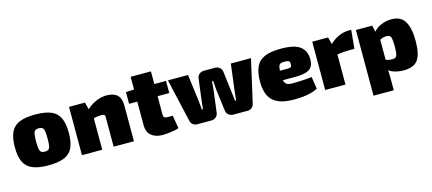

<svg xmlns="http://www.w3.org/2000/svg" viewBox="-58 -1185 4317 1920"><g transform="rotate(-15 2100.5 -225.5)"><path d="M306 -514Q408 -514 469.5 -488.5Q531 -463 558 -405Q585 -347 585 -249Q585 -153 558 -96Q531 -39 469.5 -13.5Q408 12 306 12Q204 12 142.5 -13.5Q81 -39 53.5 -96Q26 -153 26 -249Q26 -347 53.5 -405Q81 -463 142.5 -488.5Q204 -514 306 -514ZM306 -372Q282 -372 269 -362.5Q256 -353 251 -327Q246 -301 246 -249Q246 -199 251 -173.5Q256 -148 269 -139Q282 -130 306 -130Q330 -130 343 -139Q356 -148 360.5 -173.5Q365 -199 365 -249Q365 -301 360.5 -327Q356 -353 343 -362.5Q330 -372 306 -372Z M1044 -514Q1192 -514 1192 -374V0H982V-307Q982 -324 974 -330.5Q966 -337 946 -337Q927 -337 903.5 -334Q880 -331 842 -318L832 -421Q882 -468 937 -491Q992 -514 1044 -514ZM819 -500 845 -398 864 -386V0H654V-500Z M1537 -631V-182Q1537 -163 1547 -154.5Q1557 -146 1580 -146H1633L1656 -12Q1635 -3 1604 2.5Q1573 8 1541.5 11Q1510 14 1486 14Q1413 14 1370 -23Q1327 -60 1327 -126V-631ZM1658 -500V-374H1242V-495L1338 -500Z M2538 -500 2436 -53Q2431 -29 2412.5 -14.5Q2394 0 2368 0H2221Q2193 0 2172.5 -17Q2152 -34 2149 -62L2120 -289Q2118 -312 2117 -333.5Q2116 -355 2114 -377H2101Q2100 -355 2098 -333.5Q2096 -312 2094 -289L2065 -62Q2062 -34 2041.5 -17Q2021 0 1993 0H1848Q1823 0 1804 -14.5Q1785 -29 1780 -53L1678 -500H1886L1922 -219Q1924 -197 1926.5 -175Q1929 -153 1930 -130H1942Q1944 -153 1946.5 -175Q1949 -197 1951 -219L1979 -439Q1982 -466 2002 -483Q2022 -500 2050 -500H2165Q2193 -500 2213 -483Q2233 -466 2236 -438L2263 -219Q2265 -197 2268.5 -175Q2272 -153 2273 -130H2285Q2287 -153 2289 -175Q2291 -197 2294 -219L2329 -500Z M2848 -514Q2989 -514 3048 -469Q3107 -424 3108 -336Q3109 -266 3066.5 -235Q3024 -204 2914 -204H2645V-303H2855Q2889 -303 2898 -309.5Q2907 -316 2907 -341Q2907 -365 2895 -372Q2883 -379 2854 -379Q2825 -380 2810 -373Q2795 -366 2789.5 -342.5Q2784 -319 2784 -269Q2784 -223 2790.5 -197Q2797 -171 2816 -160Q2835 -149 2872 -149Q2902 -149 2956.5 -151Q3011 -153 3075 -160L3094 -34Q3059 -16 3019 -6Q2979 4 2936.5 8Q2894 12 2849 12Q2745 12 2682 -17Q2619 -46 2591.5 -103.5Q2564 -161 2564 -246Q2564 -345 2592 -403.5Q2620 -462 2682.5 -488Q2745 -514 2848 -514Z M3336 -500 3362 -398 3382 -386V0H3172V-500ZM3579 -514 3561 -322H3508Q3481 -322 3447.5 -319.5Q3414 -317 3360 -308L3348 -421Q3397 -468 3449 -491Q3501 -514 3550 -514Z M3993 -512Q4091 -512 4132 -442Q4173 -372 4173 -244Q4173 -141 4151.5 -85Q4130 -29 4088 -7.5Q4046 14 3984 14Q3927 14 3877.5 -3Q3828 -20 3798 -62L3812 -144Q3832 -137 3850.5 -130Q3869 -123 3900 -123Q3921 -123 3933.5 -130.5Q3946 -138 3951.5 -163.5Q3957 -189 3957 -242Q3957 -296 3951.5 -321.5Q3946 -347 3934 -354Q3922 -361 3903 -361Q3877 -361 3862 -355.5Q3847 -350 3831 -342L3802 -421Q3815 -446 3843.5 -466.5Q3872 -487 3911 -499.5Q3950 -512 3993 -512ZM3792 -500 3812 -421 3834 -405V-74L3828 -62Q3831 -30 3833 8Q3835 46 3834 81V180H3624V-500Z"/></g></svg>

Font: Exo 2 Black
Style: Regular
Weight: 900
Designer: Natanael Gama
Foundry: Natanael Gama
Version: Version 2.010